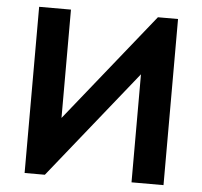

<svg xmlns="http://www.w3.org/2000/svg" viewBox="-51 -753 850 806"><g transform="rotate(5 374.5 -350.0)"><path d="M81.7 0H167L584.7 -520.7L532.2 -546.2V0H667V-700H582.2L191.5 -213.3L215.8 -195.3V-700.2H81.7Z"/></g></svg>

Font: Tilda Sans VF
Style: Regular
Weight: 400
Designer: ParaType Ltd
Foundry: ParaType Ltd
Version: Version 1.010